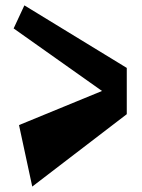

<svg xmlns="http://www.w3.org/2000/svg" viewBox="-20 -685 528 715"><path d="M452.1 -259.8 100.1 9.8 50.8 -219.2 359.9 -346.2 30.8 -579.1 70.8 -665 452.1 -432.1Z"/></svg>

Font: Peralta
Style: Regular
Weight: 400
Designer: Astigmatic (AOETI)
Foundry: Astigmatic (AOETI)
Version: Version 1.000